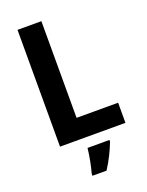

<svg xmlns="http://www.w3.org/2000/svg" viewBox="-170 -798 847 1103"><g transform="rotate(-20 253.5 -246.5)"><path d="M80 0H480V-123H226V-714H80ZM360 71V61H226C222 103 209 171 198 208V221H284C316 172 342 118 360 71Z"/></g></svg>

Font: Noto Sans Arabic UI SmCn
Style: Bold
Weight: 700
Width: 4
Designer: Monotype Design Team, Nadine Chahine and Nizar Qandah
Foundry: Monotype Imaging Inc.
Version: Version 2.010